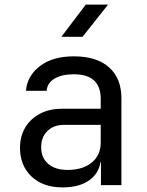

<svg xmlns="http://www.w3.org/2000/svg" viewBox="-20 -805 640 835"><path d="M252 10Q167 10 117 -37.5Q67 -85 67 -162Q67 -213 90 -251Q113 -289 154 -310.5Q195 -332 248 -332H418V-375Q418 -482 301 -482Q249 -482 217 -463Q185 -444 183 -410H93Q98 -475 153.5 -517.5Q209 -560 301 -560Q401 -560 454.5 -512Q508 -464 508 -378V0H419V-100H417Q409 -49 366 -19.5Q323 10 252 10ZM274 -66Q340 -66 379 -98Q418 -130 418 -185V-262H258Q214 -262 186.5 -235.5Q159 -209 159 -165Q159 -119 189.5 -92.5Q220 -66 274 -66ZM247 -645 353 -785H450L339 -645Z"/></svg>

Font: JetBrainsMono Nerd Font Mono
Style: Regular
Weight: 400
Monospace: yes
Designer: Philipp Nurullin, Konstantin Bulenkov
Foundry: JetBrains
Version: Version 2.304; ttfautohint (v1.8.4.7-5d5b);Nerd Fonts 2.3.0